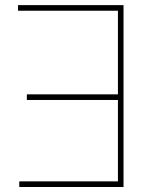

<svg xmlns="http://www.w3.org/2000/svg" viewBox="-20 -748 610 768"><path d="M474.1 -727.5V0H57.1V-22.5H451.7V-348.1H87.4V-370.6H451.7V-705.1H52.2V-727.5Z"/></svg>

Font: Inter 24pt Thin
Style: Regular
Weight: 250
Designer: Rasmus Andersson
Foundry: rsms
Version: Version 4.001;git-66647c0bb